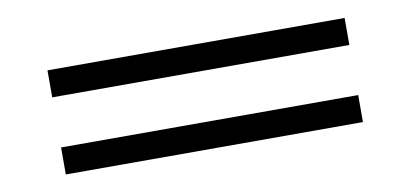

<svg xmlns="http://www.w3.org/2000/svg" viewBox="-36 -556 822 385"><g transform="rotate(-10 375.0 -363.0)"><path d="M678 -257H73V-312H678ZM678 -414H73V-469H678Z"/></g></svg>

Font: Kaisei Opti
Style: Bold
Weight: 700
Designer: Font-Kai, 金井和夫
Foundry: KAZUO KANAI
Version: Version 5.003